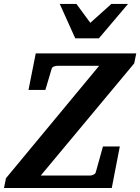

<svg xmlns="http://www.w3.org/2000/svg" viewBox="-41 -937 699 957"><path d="M627.9 -621.1 162.1 -62H408.2Q415.5 -62 424.6 -66.2Q433.6 -70.3 436 -77.1L472.2 -207H556.2L516.1 0H-21L-11.2 -48.8L453.1 -608.9H245.1Q237.3 -608.9 228.3 -605.7Q219.2 -602.5 216.8 -595.2L185.1 -488.8H101.1L137.2 -670.9H638.2ZM452.1 -746.1H334L256.8 -917.5H339.8L409.2 -823.2L514.2 -917.5H597.2Z"/></svg>

Font: Charis SIL Afr
Style: Bold Italic
Weight: 700
Italic angle: -11°
Foundry: SIL International
Version: Version 5.000